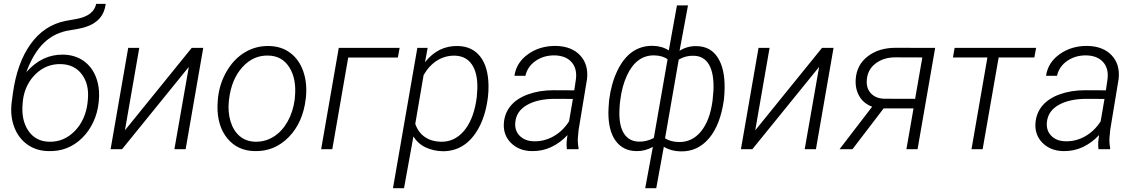

<svg xmlns="http://www.w3.org/2000/svg" viewBox="-20 -778 5920 1001"><path d="M309.1 -493.2Q369.6 -492.2 414.1 -461.7Q458.5 -431.2 479.7 -377.4Q501 -323.7 495.6 -258.3L494.1 -241.7Q488.3 -188.5 466.1 -141.1Q443.8 -93.8 408.7 -59.1Q335.9 12.7 233.4 9.8Q169.4 8.8 122.8 -24.4Q76.2 -57.6 54.4 -115Q32.7 -172.4 40.5 -240.7L46.9 -289.6Q68.8 -449.7 139.4 -548.1Q210 -646.5 321.3 -668.9L381.8 -679.7Q468.8 -696.8 481.4 -757.8H531.2Q520 -667 425.8 -637.2Q396 -627.9 344.2 -620.1Q266.6 -608.9 210.7 -556.2Q154.8 -503.4 117.2 -401.9Q199.7 -495.1 309.1 -493.2ZM297.4 -443.8Q221.2 -445.8 165.8 -391.8Q110.4 -337.9 99.6 -255.9L98.1 -239.7Q89.8 -151.9 127.9 -96.2Q166 -40.5 236.3 -39.1Q313 -37.1 369.1 -94.2Q425.3 -151.4 436.5 -241.7L438 -257.8Q445.8 -337.9 407.2 -389.9Q368.7 -441.9 297.4 -443.8Z M979.5 -528.3H1039.6L947.8 0H889.2L964.4 -429.2L616.2 0H556.6L648.4 -528.3H706.1L631.3 -98.6Z M1112.8 0ZM1116.7 -269Q1125.5 -345.7 1163.6 -409.4Q1201.7 -473.1 1258.5 -506.3Q1315.4 -539.6 1381.8 -538.1Q1447.3 -537.1 1493.4 -502.2Q1539.6 -467.3 1560.8 -407Q1582 -346.7 1575.2 -273.4L1574.2 -264.2Q1559.6 -139.2 1485.6 -63.5Q1411.6 12.2 1308.1 9.8Q1219.2 8.3 1166 -55.7Q1112.8 -119.6 1113.8 -224.6L1115.2 -252.4ZM1173.3 -252.4Q1167 -194.3 1181.9 -145.3Q1196.8 -96.2 1229.5 -68.4Q1262.2 -40.5 1311 -39.1Q1363.8 -38.1 1407.5 -65.9Q1451.2 -93.8 1479.5 -144.5Q1507.8 -195.3 1516.1 -256.8L1517.6 -272.9Q1526.4 -367.2 1488.5 -427Q1450.7 -486.8 1378.9 -488.3Q1300.8 -490.7 1243.9 -428Q1187 -365.2 1174.3 -261.2Z M2054.2 -478H1795.4L1712.4 0H1654.3L1746.1 -528.3H2063.5Z M2042 0ZM2286.1 10.3Q2240.7 9.3 2200.4 -9Q2160.2 -27.3 2135.3 -66.4L2086.4 203.1H2028.8L2155.8 -528.3H2209.5L2195.8 -453.6Q2264.6 -541 2368.2 -538.1Q2442.4 -536.1 2483.9 -482.9Q2525.4 -429.7 2526.9 -332Q2527.3 -301.3 2523.9 -272.5L2522 -258.8Q2509.8 -173.3 2476.1 -111.3Q2442.4 -49.3 2394 -18.8Q2345.7 11.7 2286.1 10.3ZM2465.8 -272.5 2468.8 -318.8Q2470.2 -397 2440.4 -441.4Q2410.6 -485.8 2352.1 -487.8Q2300.8 -488.8 2259 -462.6Q2217.3 -436.5 2188.5 -386.7L2145 -132.3Q2160.6 -87.4 2194.6 -64Q2228.5 -40.5 2275.9 -39.1Q2346.7 -36.6 2395.8 -92Q2444.8 -147.5 2461.9 -246.6Z M2602.5 0ZM2935.5 0Q2933.1 -18.6 2934.1 -37.1L2938.5 -73.7Q2901.9 -34.2 2854.7 -11.7Q2807.6 10.7 2752.9 9.8Q2686 8.8 2644.3 -32.5Q2602.5 -73.7 2606.9 -136.2Q2610.8 -188.5 2642.8 -226.8Q2674.8 -265.1 2733.9 -286.4Q2793 -307.6 2866.2 -307.6L2974.1 -307.1L2982.9 -367.7Q2988.8 -421.9 2959.5 -454.6Q2930.2 -487.3 2873 -489.3Q2815.4 -490.2 2772.7 -460.7Q2730 -431.2 2719.2 -382.8H2662.1Q2671.9 -452.1 2733.4 -495.8Q2794.9 -539.6 2878.9 -538.6Q2960.4 -536.6 3004.6 -489.3Q3048.8 -441.9 3040.5 -366.2L2996.6 -100.6L2992.7 -58.1Q2991.2 -31.7 2996.6 -5.9L2995.6 0ZM2762.7 -41.5Q2816.4 -39.6 2865.5 -67.1Q2914.6 -94.7 2946.8 -145.5L2966.8 -262.2L2873.5 -262.7Q2784.7 -262.7 2728.5 -231.2Q2672.4 -199.7 2666.5 -141.1Q2662.1 -98.1 2689.2 -70.3Q2716.3 -42.5 2762.7 -41.5Z M3155.8 -256.8Q3166.5 -341.8 3198.2 -408.4Q3230 -475.1 3276.6 -507.6Q3323.2 -540 3383.3 -539.1Q3431.2 -538.1 3466.8 -515.1L3509.3 -750H3566.9L3522.9 -513.2Q3563 -538.6 3611.3 -537.6Q3684.1 -536.6 3721.7 -478.5Q3759.3 -420.4 3757.8 -318.4Q3757.3 -287.6 3754.4 -260.7Q3736.3 -127 3676.3 -56.6Q3616.2 13.7 3527.8 11.2Q3478.5 10.3 3440.9 -12.7L3401.4 203.1H3343.8L3383.8 -12.2Q3342.8 10.7 3297.9 9.8Q3228.5 8.8 3190.2 -43.2Q3151.9 -95.2 3151.9 -190.4Q3151.9 -213.9 3155.8 -256.8ZM3695.8 -263.2 3699.7 -307.1Q3703.1 -394.5 3676.8 -440.4Q3650.4 -486.3 3596.7 -487.3Q3554.7 -488.8 3518.6 -467.3L3447.3 -57.1Q3475.1 -38.6 3518.6 -37.6Q3588.4 -36.1 3634.8 -93Q3681.2 -149.9 3694.8 -252.4ZM3209.5 -204.1Q3206.1 -125.5 3232.4 -83Q3258.8 -40.5 3311.5 -39.6Q3350.6 -38.6 3388.7 -58.6L3460.4 -468.8Q3434.6 -488.3 3391.1 -489.3Q3297.9 -490.7 3248.5 -384.3Q3222.7 -328.1 3213.9 -256.8Q3210 -230 3209.5 -204.1Z M4265.6 -528.3H4325.7L4233.9 0H4175.3L4250.5 -429.2L3902.3 0H3842.8L3934.6 -528.3H3992.2L3917.5 -98.6Z M4855.5 -528.3 4763.7 0H4705.6L4742.7 -212.9H4586.9L4424.3 0H4356.9L4526.9 -221.7Q4481.4 -238.8 4459.5 -277.6Q4437.5 -316.4 4441.4 -366.7Q4446.8 -440.4 4504.4 -484.6Q4562 -528.8 4649.4 -528.8ZM4499.5 -365.7Q4494.6 -319.8 4519.5 -292.5Q4544.4 -265.1 4588.4 -263.2L4751 -262.7L4788.6 -478.5L4647.5 -479Q4587.9 -479 4546.4 -448.2Q4504.9 -417.5 4499.5 -365.7Z M5372.6 -478.5H5186.5L5103 0H5044.9L5127.9 -478.5H4948.2L4957 -528.3H5381.8Z M5374 0ZM5707 0Q5704.6 -18.6 5705.6 -37.1L5710 -73.7Q5673.3 -34.2 5626.2 -11.7Q5579.1 10.7 5524.4 9.8Q5457.5 8.8 5415.8 -32.5Q5374 -73.7 5378.4 -136.2Q5382.3 -188.5 5414.3 -226.8Q5446.3 -265.1 5505.4 -286.4Q5564.5 -307.6 5637.7 -307.6L5745.6 -307.1L5754.4 -367.7Q5760.3 -421.9 5731 -454.6Q5701.7 -487.3 5644.5 -489.3Q5586.9 -490.2 5544.2 -460.7Q5501.5 -431.2 5490.7 -382.8H5433.6Q5443.4 -452.1 5504.9 -495.8Q5566.4 -539.6 5650.4 -538.6Q5731.9 -536.6 5776.1 -489.3Q5820.3 -441.9 5812 -366.2L5768.1 -100.6L5764.2 -58.1Q5762.7 -31.7 5768.1 -5.9L5767.1 0ZM5534.2 -41.5Q5587.9 -39.6 5637 -67.1Q5686 -94.7 5718.3 -145.5L5738.3 -262.2L5645 -262.7Q5556.2 -262.7 5500 -231.2Q5443.8 -199.7 5438 -141.1Q5433.6 -98.1 5460.7 -70.3Q5487.8 -42.5 5534.2 -41.5Z"/></svg>

Font: Roboto Light
Style: Italic
Weight: 300
Italic angle: -12°
Designer: Google
Version: Version 2.134; 2016; ttfautohint (v1.6)